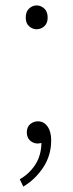

<svg xmlns="http://www.w3.org/2000/svg" viewBox="-20 -523 271 709"><path d="M115 -415Q100 -415 87.5 -426Q75 -437 75 -458Q75 -480 87.5 -491.5Q100 -503 115 -503Q131 -503 143.5 -491.5Q156 -480 156 -458Q156 -437 143.5 -426Q131 -415 115 -415ZM66 166 53 139Q88 119 110 85.5Q132 52 133 5L120 7Q103 7 91 -4Q79 -15 79 -34Q79 -54 91.5 -64.5Q104 -75 120 -75Q142 -75 155.5 -56Q169 -37 169 -5Q169 51 139.5 95.5Q110 140 66 166Z"/></svg>

Font: Source Han Sans SC ExtraLight
Style: Regular
Weight: 250
Designer: Ryoko NISHIZUKA 西塚涼子 (kana, bopomofo & ideographs); Paul D. Hunt (Latin, Greek & Cyrillic); Sandoll Communications 산돌커뮤니
Foundry: Adobe
Version: Version 2.004;hotconv 1.0.118;makeotfexe 2.5.65603